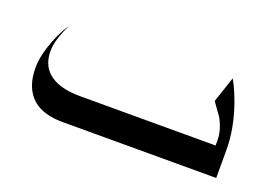

<svg xmlns="http://www.w3.org/2000/svg" viewBox="-52 -404 727 514"><g transform="rotate(20 311.0 -147.0)"><path d="M151.4 -14.6Q96.7 -14.6 67.4 -39.1Q33.2 -68.4 33.2 -127Q33.2 -164.1 53.7 -213.9Q65.4 -242.2 79.1 -261.7Q55.7 -213.9 55.7 -182.6Q55.7 -143.6 80.1 -122.1Q109.4 -95.7 171.9 -95.7H557.6V-110.4Q557.6 -140.6 539.1 -172.9V-173.8H538.1L514.6 -207L539.1 -280.3Q553.7 -254.9 566.4 -218.8Q588.9 -154.3 588.9 -94.7V-14.6Z"/></g></svg>

Font: Thabit
Style: Regular
Weight: 500
Designer: Regenerated by Nadim Shaikli
Foundry: MAK Alagha
Version: 0.01